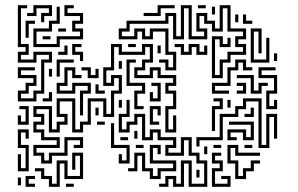

<svg xmlns="http://www.w3.org/2000/svg" viewBox="-20 -706 1150 742"><path d="M49 -314V-356H79V-386H109V-404H49V-446H115V-434H61V-416H121V-374H91V-344H61V-326H109V-356H139V-476H169V-494H121V-464H49V-506H79V-524H49V-686H85V-674H61V-536H91V-494H61V-476H109V-506H181V-464H151V-344H121V-314ZM139 -620V-656H169V-674H121V-644H85V-656H109V-686H181V-644H151V-620ZM109 -524V-596H169V-626H199V-680H211V-614H181V-584H121V-536H199V-566H289V-584H259V-626H289V-644H229V-686H265V-674H241V-656H301V-614H271V-596H301V-554H211V-524ZM799 -404V-566H841V-536H859V-560H871V-524H829V-554H811V-416H829V-476H859V-506H919V-524H889V-566H919V-584H859V-674H841V-584H799V-614H769V-644H751V-596H781V-554H709V-674H691V-554H649V-644H631V-614H481V-584H451V-566H499V-596H541V-566H559V-596H631V-506H661V-434H619V-464H595V-476H631V-446H649V-494H619V-584H571V-554H529V-584H511V-554H439V-596H469V-626H619V-656H661V-566H679V-686H721V-566H769V-584H739V-656H781V-626H811V-596H829V-686H871V-596H931V-554H901V-536H931V-494H871V-464H841V-404ZM535 -644V-656H589V-686H655V-674H601V-644ZM745 -674V-686H775V-674ZM799 -650V-680H811V-650ZM889 -620V-650H901V-620ZM919 -614V-650H931V-626H955V-614ZM79 -560V-626H115V-614H91V-560ZM949 -464V-596H991V-500H979V-584H961V-476H1009V-560H1021V-464ZM205 -584V-596H235V-584ZM145 -554V-566H175V-554ZM679 -494V-524H655V-536H691V-506H709V-536H751V-506H769V-530H781V-494H739V-524H721V-494ZM475 -524V-536H505V-524ZM289 -470V-494H259V-536H295V-524H271V-506H301V-470ZM139 -74V-104H109V-146H199V-164H139V-194H109V-236H139V-254H109V-296H181V-206H199V-236H229V-254H199V-326H271V-206H289V-236H319V-326H391V-266H409V-356H439V-404H421V-374H379V-446H409V-536H451V-506H529V-536H571V-464H541V-434H511V-416H559V-446H601V-416H661V-374H631V-356H661V-284H631V-206H649V-260H661V-194H619V-296H649V-344H619V-386H649V-404H589V-434H571V-404H499V-446H529V-476H559V-524H541V-494H439V-524H421V-434H391V-386H409V-416H451V-344H421V-254H379V-314H331V-224H301V-194H259V-314H211V-266H241V-224H211V-194H169V-284H121V-266H151V-224H121V-206H151V-176H211V-134H121V-116H151V-86H169V-116H229V-176H301V-134H265V-146H289V-164H241V-104H181V-74ZM205 -494V-506H229V-530H241V-494ZM589 -500V-530H601V-500ZM1039 -470V-500H1051V-470ZM199 -410V-476H265V-464H211V-410ZM499 -284V-356H529V-374H469V-476H505V-464H481V-386H541V-344H511V-296H535V-284ZM799 -344V-386H859V-446H889V-476H931V-446H955V-434H919V-464H901V-434H871V-374H811V-356H865V-344ZM439 -440V-470H451V-440ZM1009 -284V-356H1039V-404H979V-446H1045V-434H991V-416H1051V-344H1021V-296H1039V-320H1051V-284ZM319 -404V-434H295V-446H331V-416H349V-440H361V-404ZM289 -260V-356H319V-374H271V-344H199V-386H229V-446H271V-416H295V-404H259V-434H241V-374H211V-356H259V-386H331V-344H301V-260ZM169 -410V-440H181V-410ZM949 -344V-404H895V-416H961V-356H979V-386H1015V-374H991V-344ZM559 -314V-350H571V-326H589V-374H565V-386H601V-314ZM895 -344V-356H919V-374H895V-386H931V-344ZM349 -344V-380H361V-356H385V-344ZM145 -314V-326H169V-350H181V-314ZM799 -200V-296H829V-314H805V-326H841V-284H811V-200ZM979 -134V-314H931V-284H901V-254H841V-164H751V-140H739V-176H829V-266H889V-296H919V-326H991V-146H1009V-266H1051V-170H1039V-254H1021V-134ZM859 -290V-320H871V-290ZM439 -290V-320H451V-290ZM595 16V4H619V-26H661V4H679V-86H721V4H769V-74H739V-104H709V-164H691V-104H619V-146H649V-164H589V-194H571V-164H529V-254H511V-224H481V-194H439V-266H469V-320H481V-254H451V-206H469V-236H499V-266H541V-176H559V-206H601V-176H661V-134H631V-116H679V-176H721V-116H751V-86H781V16H709V-74H691V16H649V-14H631V16ZM559 -224V-296H601V-260H589V-284H571V-236H595V-224ZM49 -224V-260H61V-236H79V-284H55V-296H91V-224ZM349 -260V-290H361V-260ZM925 -254V-266H949V-290H961V-254ZM859 -164V-206H931V-176H949V-224H865V-236H961V-164H919V-194H871V-176H895V-164ZM355 -224V-236H385V-224ZM439 -74V-110H451V-86H469V-134H409V-230H421V-146H481V-74ZM49 -44V-110H61V-56H79V-134H49V-206H91V-170H79V-194H61V-146H91V-44ZM499 -170V-200H511V-170ZM445 -164V-176H475V-164ZM925 -134V-146H955V-134ZM559 -14V-44H529V-104H511V-44H475V-56H499V-116H541V-56H571V-26H589V-56H649V-74H559V-146H601V-110H589V-134H571V-86H661V-44H601V-14ZM889 -14V-74H859V-146H901V-116H985V-104H889V-134H871V-86H901V-26H919V-56H949V-86H985V-74H961V-44H931V-14ZM505 -134V-146H535V-134ZM805 -134V-146H835V-134ZM769 -110V-140H781V-110ZM799 16V-56H829V-74H799V-116H835V-104H811V-86H841V-44H811V4H859V-14H835V-26H871V16ZM169 16V-14H139V-44H115V-56H151V-26H181V4H199V-86H241V-26H289V-104H271V-50H259V-116H301V-14H229V-74H211V16ZM739 -20V-50H751V-20ZM79 16V-26H115V-14H91V4H115V16ZM49 10V-20H61V10ZM235 16V4H265V16Z"/></svg>

Font: Rubik Maze
Style: Regular
Weight: 400
Designer: Hubert and Fischer, NaN
Foundry: Hubert and Fischer, NaN
Version: Version 2.200